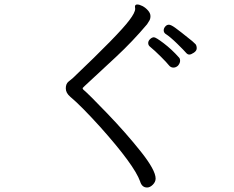

<svg xmlns="http://www.w3.org/2000/svg" viewBox="-20 -777 1040 855"><path d="M581 -747 582 -738Q582 -721 556 -687Q511 -626 304 -429Q297 -423 285 -413.5Q273 -404 273 -383.5Q273 -363 293 -346Q340 -307 426 -212Q578 -42 604 31Q612 58 635 58Q648 58 660.5 45.5Q673 33 673 18Q673 -19 607.5 -101.5Q542 -184 458 -271.5Q374 -359 351 -378Q348 -381 348 -385Q348 -386 385.5 -420.5Q423 -455 497 -524Q571 -593 635 -669Q640 -677 645 -685Q650 -693 650 -705.5Q650 -718 639 -730.5Q628 -743 614.5 -750Q601 -757 591 -757Q581 -757 581 -747ZM851 -580 836 -594Q779 -640 760 -653.5Q741 -667 732 -667Q723 -667 716 -659Q709 -651 709 -642Q709 -633 716 -627Q738 -613 769.5 -582Q801 -551 808 -542.5Q815 -534 823 -534Q831 -534 843.5 -542.5Q856 -551 856 -562Q856 -573 851 -580ZM773 -485Q782 -496 782 -506Q782 -516 777 -521Q745 -557 709.5 -584Q674 -611 665.5 -611Q657 -611 648.5 -603Q640 -595 640 -585.5Q640 -576 647 -570Q669 -552 696 -525Q723 -498 731.5 -487Q740 -476 752 -476Q764 -476 773 -485Z"/></svg>

Font: LXGW WenKai TC
Style: Regular
Weight: 400
Designer: LXGW / Fontworks Inc.
Foundry: LXGW / Fontworks Inc.
Version: Version 1.330